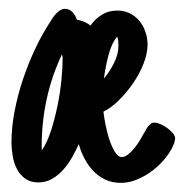

<svg xmlns="http://www.w3.org/2000/svg" viewBox="-20 -396 408 425"><path d="M367.7 -89.4Q367.7 -87.9 367.4 -86.4Q367.2 -85 366.2 -82.5H366.7Q361.3 -65.9 348.9 -49.6Q336.4 -33.2 320.1 -20.3Q303.7 -7.3 284.9 0.7Q266.1 8.8 248 8.8Q228.5 8.8 213.4 1.7Q198.2 -5.4 186.8 -17.3Q175.3 -29.3 167.2 -44.7Q159.2 -60.1 154.3 -77.1Q148.4 -63.5 139.9 -48.3Q131.3 -33.2 120.4 -20.8Q109.4 -8.3 95.5 -0.2Q81.5 7.8 64.9 7.8Q47.4 7.8 35.6 -0.7Q23.9 -9.3 17.3 -22.2Q10.7 -35.2 8.1 -50.8Q5.4 -66.4 5.4 -80.6Q5.4 -113.8 12.2 -149.4Q19 -185.1 30.8 -220.2Q42.5 -255.4 58.1 -288.3Q73.7 -321.3 91.8 -348.6Q94.2 -353 97.7 -357.9Q101.1 -362.8 105.2 -366.9Q109.4 -371.1 114 -373.8Q118.7 -376.5 123.5 -376.5Q133.8 -376.5 140.6 -368.9Q147.5 -361.3 149.9 -352.5Q157.7 -351.1 165.8 -347.9Q173.8 -344.7 180.2 -339.4Q190.9 -354.5 205.6 -363.5Q220.2 -372.6 239.7 -372.6Q255.4 -372.6 267.8 -366.2Q280.3 -359.9 288.8 -349.4Q297.4 -338.9 302 -325.2Q306.6 -311.5 306.6 -296.9Q306.6 -277.8 297.9 -255.4Q289.1 -232.9 274.9 -212.2Q260.7 -191.4 243.4 -174.3Q226.1 -157.2 209 -148.9Q210 -139.2 213.1 -122.3Q216.3 -105.5 221.4 -89.1Q226.6 -72.8 233.9 -60.5Q241.2 -48.3 250 -48.3Q255.9 -48.3 263.2 -54Q270.5 -59.6 277.1 -67.6Q283.7 -75.7 288.8 -84Q293.9 -92.3 296.4 -97.7Q297.4 -99.6 298.3 -100.6L298.8 -101.1Q302.2 -107.4 305.4 -112.8Q308.6 -118.2 314.5 -122.1H314Q315.9 -124 317.9 -124.3Q319.8 -124.5 322.8 -124.5Q328.1 -124.5 335.7 -121.1Q343.3 -117.7 350.3 -112.5Q357.4 -107.4 362.5 -101.3Q367.7 -95.2 367.7 -89.4ZM118.7 -268.1Q118.7 -269 118.2 -271.2Q117.7 -273.4 117.2 -275.9Q94.7 -228.5 83.5 -177.2Q72.3 -126 72.3 -72.8Q72.3 -70.3 72.3 -68.4Q72.3 -66.4 72.8 -64.5V-63.5Q84.5 -80.6 93 -107.2Q101.6 -133.8 107.4 -162.6Q113.3 -191.4 116 -219.5Q118.7 -247.6 118.7 -268.1ZM242.2 -294.9Q242.2 -299.8 241.7 -305.2Q241.2 -310.5 239.3 -314.9Q232.4 -306.6 227.5 -295.4Q222.7 -284.2 219.5 -271.5Q216.3 -258.8 213.9 -246.1Q211.4 -233.4 210 -222.2Q222.7 -237.3 232.4 -256.6Q242.2 -275.9 242.2 -294.9Z"/></svg>

Font: Just Another Hand
Style: Regular
Weight: 400
Designer: Astigmatic (AOETI)
Foundry: Astigmatic (AOETI)
Version: Version 1.001